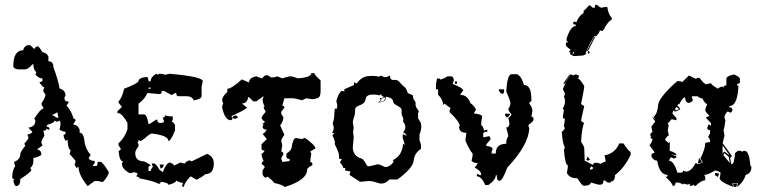

<svg xmlns="http://www.w3.org/2000/svg" viewBox="-20 -764 3150 798"><path d="M93.3 -576.2H106L122.6 -559.6Q122.6 -565.4 135.3 -571.8Q142.6 -571.8 156.2 -546.9Q171.9 -545.4 181.2 -530.3V-509.3Q202.1 -509.3 202.1 -484.4Q222.2 -430.7 227.5 -396.5Q252.4 -388.2 252.4 -367.2L248 -358.9V-354.5Q248 -341.8 265.1 -341.8V-337.9L256.3 -325.2Q277.3 -303.2 285.6 -271Q294.4 -269.5 294.4 -262.7L285.6 -250V-245.6Q303.2 -245.6 311 -225.1V-212.4Q328.6 -212.4 332 -170.4Q337.4 -141.6 356.9 -120.1L348.6 -107.9Q352.5 -95.2 373.5 -95.2V-86.9L365.2 -74.2H381.8Q386.2 -81.5 386.2 -91.3H398.9Q405.8 -91.3 432.1 -49.3Q432.1 -33.7 407.2 -7.3L386.2 -11.7H373.5L344.2 9.3Q306.6 -36.6 306.6 -70.3H302.7Q302.7 -65.9 298.3 -65.9L290 -78.6L294.4 -95.2L269 -124.5Q273.4 -131.8 273.4 -141.1Q263.2 -141.1 260.7 -183.1L252.4 -178.7Q244.1 -192.4 244.1 -204.1Q252.4 -204.1 252.4 -212.4V-216.3Q241.2 -216.3 227.5 -225.1L231.4 -245.6V-254.4L227.5 -262.7L218.8 -258.3H214.8L206.5 -262.7Q206.5 -252.9 177.2 -245.6L172.9 -237.3Q185.5 -237.3 185.5 -229V-225.1H181.2L172.9 -229Q172.9 -220.7 160.2 -220.7L164.6 -199.7Q151.9 -181.2 151.9 -170.4Q156.2 -162.6 156.2 -158.2Q135.7 -147 135.3 -141.1Q151.9 -141.1 151.9 -120.1Q132.8 -107.9 118.7 -107.9V-95.2Q118.7 -75.7 106 -65.9L110.4 -57.6Q108.4 -47.9 64.5 -20Q64.5 9.3 47.4 9.3Q39.1 9.3 35.2 -15.6Q39.1 -15.6 39.1 -20Q30.8 -20 30.8 -28.3Q31.2 -57.1 43.5 -74.2Q39.1 -81.5 39.1 -91.3Q64.5 -101.1 64.5 -124.5Q64.5 -131.8 85 -158.2L81.1 -166.5L97.7 -187.5V-195.8L93.3 -204.1Q114.3 -209.5 114.3 -216.3L97.7 -233.4Q127 -237.3 127 -262.7L122.6 -271Q148.9 -312.5 160.2 -312.5V-316.9Q151.9 -327.1 151.9 -333.5Q168.9 -358.9 168.9 -371.1L160.2 -383.8V-392.1L164.6 -400.4Q159.2 -400.4 143.6 -421.4Q151.9 -425.8 156.2 -425.8V-438Q140.1 -438 127 -455.1L131.3 -463.4Q118.7 -474.1 118.7 -496.6H114.3Q98.1 -475.6 81.1 -475.6H60.1Q38.6 -475.6 35.2 -488.3Q35.2 -555.2 76.7 -555.2Q76.7 -567.4 93.3 -576.2ZM198.2 -287.6V-283.7Q204.6 -283.7 214.8 -274.9H223.1L218.8 -295.9H214.8Q204.6 -287.6 198.2 -287.6Z M744.6 13.2 735.4 8.8 739.7 0V-4.4Q727.1 -4.4 712.4 -13.7Q712.4 -4.4 680.2 4.4Q680.2 -4.4 647.9 -8.8Q647.9 0 638.7 0Q625 -10.3 560.5 -22.5Q560.5 -26.9 546.4 -31.2L551.3 -40V-44.4Q546.4 -44.4 537.1 -48.8Q529.3 -44.4 519 -44.4Q486.8 -61 486.8 -84.5L491.2 -93.3Q476.6 -93.3 472.7 -137.7Q481.9 -137.7 481.9 -146.5L472.7 -160.2V-168.9Q496.1 -188 509.8 -226.6V-253.4Q486.3 -293.5 472.7 -293.5H468.3V-302.2L486.8 -319.8L472.7 -337.4V-342.3Q486.8 -356.4 496.1 -395.5Q547.9 -414.6 555.7 -426.3Q555.7 -441.4 592.3 -444.3Q597.2 -436.5 597.2 -426.3H606.4Q606.4 -444.3 629.4 -457.5Q633.8 -457.5 633.8 -453.1L643.1 -457.5Q658.7 -457.5 666 -453.1Q668.5 -453.1 684.6 -457.5Q822.8 -445.3 822.8 -426.3L817.9 -404.3V-364.3Q817.9 -352.5 785.6 -346.7Q778.3 -364.3 753.4 -364.3H721.2Q712.4 -364.3 712.4 -377.4H707.5L693.8 -368.7L661.6 -386.2H652.3Q652.3 -373 643.1 -373Q638.7 -373 592.3 -377.4Q583.5 -354 555.7 -333V-288.6H578.6Q590.3 -288.6 597.2 -249H601.6L629.4 -266.6H633.8Q633.8 -253.4 643.1 -253.4H652.3Q661.6 -253.4 661.6 -262.2Q656.7 -270.5 656.7 -275.4Q666 -275.4 666 -284.2Q684.6 -279.8 698.2 -279.8V-266.6L693.8 -257.8Q700.2 -257.8 707.5 -244.1V-222.2Q689.9 -178.2 680.2 -177.7Q680.2 -201.2 610.8 -209Q603 -209 578.6 -186.5L564.9 -177.7L555.7 -182.1Q555.7 -173.3 551.3 -173.3L555.7 -164.6V-155.8Q542 -138.2 542 -128.9Q542 -93.3 578.6 -93.3Q606.4 -80.1 606.4 -75.7Q597.2 -74.2 597.2 -66.9V-53.2H606.4Q606.4 -60.5 615.7 -71.3Q610.8 -79.6 610.8 -84.5H620.1Q628.4 -84.5 643.1 -58.1L656.7 -48.8Q669.4 -83.5 684.6 -88.9Q703.1 -82.5 703.1 -75.7L730.5 -88.9Q738.8 -84.5 749 -84.5Q749 -91.3 767.6 -97.7L776.4 -93.3L840.8 -124.5Q868.7 -113.3 868.7 -84.5Q868.7 -40 832 -40Q832 -35.6 799.8 -18.1H794.9L772 -31.2Q744.6 -2.4 744.6 13.2ZM606.4 -395.5V-399.9H597.2V-395.5ZM647.9 -63 643.1 -80.1H661.6L656.7 -67.9Z M1273.9 -460H1286.6Q1286.6 -453.1 1312.5 -429.7V-386.2Q1312.5 -355.5 1295.4 -355.5Q1288.1 -351.6 1278.3 -351.6Q1274.9 -351.6 1252.4 -355.5L1235.4 -347.2Q1207 -355.5 1196.3 -355.5H1162.1L1153.3 -325.2Q1162.1 -323.7 1162.1 -316.4L1148.9 -299.3V-290.5L1157.7 -277.3Q1157.7 -259.8 1144.5 -242.7L1162.1 -203.6Q1148.9 -186.5 1148.9 -177.7L1153.3 -160.2L1148.9 -134.3Q1157.7 -132.8 1157.7 -125.5V-121.1Q1148.9 -110.4 1148.9 -103.5Q1153.3 -95.2 1153.3 -90.8L1183.6 -94.7V-103.5Q1170.4 -103.5 1170.4 -112.3V-125.5Q1191.9 -140.1 1191.9 -151.4Q1198.2 -190.4 1209.5 -190.4L1235.4 -186Q1243.7 -190.4 1248 -190.4Q1291 -160.2 1291 -147L1269.5 -134.3L1273.9 -125.5Q1269.5 -101.6 1269.5 -90.8Q1278.3 -89.4 1278.3 -82V-77.6Q1256.8 -66.4 1256.8 -60.1Q1256.8 -15.1 1162.1 13.7Q1162.1 5.9 1118.7 -3.9Q1118.7 -8.8 1092.8 -29.8L1084.5 -25.4Q1078.1 -25.4 1071.3 -38.6V-55.7L1080.1 -68.8Q1080.1 -75.2 1066.9 -82Q1071.3 -94.7 1075.7 -94.7Q1066.9 -112.3 1066.9 -125.5Q1073.2 -125.5 1080.1 -138.2Q1066.9 -138.2 1066.9 -147V-164.6L1088.9 -186L1071.3 -208Q1078.1 -208 1088.9 -225.1Q1071.3 -225.1 1071.3 -238.3L1075.7 -247.1Q1071.3 -247.1 1071.3 -251.5Q1080.1 -251.5 1080.1 -260.3Q1073.7 -260.3 1066.9 -272.9Q1066.9 -280.3 1084.5 -299.3Q1075.7 -313.5 1075.7 -320.8H1080.1Q1071.3 -338.4 1071.3 -351.6Q1075.7 -359.9 1075.7 -364.3L1045.4 -342.8H1032.7L1015.1 -359.9H1011.2Q1007.8 -334 985.4 -334L1006.8 -316.4Q992.2 -303.7 941.9 -281.7L946.3 -272.9Q946.3 -264.6 938 -264.6Q915 -264.6 903.3 -316.4Q903.3 -326.2 907.7 -334Q903.3 -341.8 903.3 -351.6Q908.2 -367.7 924.8 -381.8V-395Q941.9 -395 985.4 -434.1L1015.1 -420.9Q1015.1 -441.4 1045.4 -446.8Q1063 -438.5 1071.3 -438.5Q1071.3 -444.3 1084.5 -451.2H1092.8L1106 -442.4H1114.3Q1124 -442.4 1131.8 -446.8L1153.3 -438.5Q1179.7 -446.8 1187.5 -446.8Q1196.3 -446.8 1217.8 -438.5Q1273.9 -442.4 1273.9 -460ZM955.6 -283.7H960Q968.3 -282.2 968.3 -274.9L960 -270.5H955.6Q946.8 -270.5 946.8 -279.3Z M1564.9 -1Q1559.6 -1 1554.2 -2.7Q1548.8 -4.4 1542.5 -6.3Q1536.1 -8.3 1528.8 -10Q1521.5 -11.7 1512.2 -11.7L1476.6 -8.3L1432.6 -37.1L1436.5 -51.3L1413.6 -55.7L1415.5 -62.5Q1415.5 -65.9 1412.1 -65.9L1407.2 -64.9Q1404.3 -77.6 1392.6 -88.9L1400.9 -103L1389.6 -104Q1389.6 -120.1 1386.7 -129.9Q1382.3 -143.6 1374.5 -157.7Q1371.6 -162.6 1371.6 -167L1372.1 -170.9Q1372.1 -181.2 1361.3 -202.1L1370.1 -210L1360.4 -211.4Q1367.2 -224.1 1367.2 -233.9L1362.8 -252.9Q1362.8 -254.4 1363.8 -255.6Q1364.7 -256.8 1365.7 -260.3Q1366.7 -263.7 1367.9 -270.3Q1369.1 -276.9 1369.6 -289.6Q1370.6 -314 1373 -314L1377 -310.1Q1377.9 -310.1 1379.9 -314.9Q1381.8 -319.8 1381.8 -326.7L1377.9 -344.2Q1380.9 -357.9 1388.2 -372.1Q1395.5 -386.2 1403.3 -386.2Q1407.2 -386.2 1411.1 -382.3V-393.1L1451.2 -410.6V-422.4L1461.9 -416.5Q1481.4 -443.4 1506.8 -447.3L1526.4 -448.7Q1544.4 -448.7 1553.2 -445.3L1565.9 -449.7Q1572.3 -443.4 1581.1 -443.4Q1589.4 -443.4 1600.6 -450.7Q1600.6 -431.6 1614.7 -431.6L1619.6 -432.1Q1627.9 -432.1 1633.3 -429.2Q1640.1 -424.8 1649.9 -412.6Q1653.3 -407.7 1658.2 -404.8Q1668 -400.4 1674.8 -377.4L1696.3 -367.7Q1696.3 -354.5 1701.9 -347.4Q1707.5 -340.3 1707.5 -335L1707 -330.1Q1707 -319.3 1720.7 -302.7L1717.3 -291.5L1717.8 -272L1729.5 -252.4L1731 -238.8Q1731 -222.2 1723.6 -205.6V-180.2Q1730 -168 1730 -152.8L1729.5 -145Q1702.1 -127.4 1699.2 -96.2Q1696.3 -64.9 1631.8 -18.1H1598.6Q1583 -1 1564.9 -1ZM1583 -69.8Q1592.8 -69.8 1604.2 -78.9Q1615.7 -87.9 1615.7 -93.3Q1615.7 -96.2 1612.3 -98.1Q1651.9 -116.7 1655.3 -166.5L1662.6 -161.6L1653.3 -192.9L1654.3 -206.5L1670.4 -199.7Q1666 -210.4 1655.3 -213.4Q1664.6 -224.1 1664.6 -235.8Q1664.6 -247.6 1655.3 -258.3L1656.2 -267.1Q1656.2 -275.4 1652.6 -280.3Q1648.9 -285.2 1648.9 -294.9L1649.4 -304.7Q1649.4 -312 1644.3 -316.2Q1639.2 -320.3 1632.6 -323.7Q1626 -327.1 1620.4 -331.3Q1614.7 -335.4 1613.8 -343.3Q1611.8 -357.9 1583 -361.8L1583.5 -357.4Q1583.5 -338.4 1549.8 -338.4Q1561.5 -344.2 1561.5 -349.6Q1561.5 -353 1557.1 -356Q1574.2 -357.9 1575.2 -359.9Q1575.2 -362.8 1565.4 -366.7V-373.5L1557.6 -367.7Q1545.9 -371.1 1529.8 -371.1Q1502.9 -371.1 1500 -353.5Q1497.1 -339.4 1489.7 -334.2Q1482.4 -329.1 1474.9 -326.4Q1467.3 -323.7 1461.4 -319.8Q1455.6 -315.9 1455.6 -304.7L1456.1 -304.2Q1456.1 -290 1451.2 -276.1Q1446.3 -262.2 1446.3 -255.9L1450.2 -231.9L1447.3 -215.3L1450.2 -194.8L1446.3 -151.4Q1446.3 -123 1472.2 -108.4Q1483.9 -106 1489.5 -100.1Q1495.1 -94.2 1498.3 -88.1Q1501.5 -82 1504.2 -77.4Q1506.8 -72.8 1513.7 -72.8L1549.8 -81.1Q1558.1 -81.1 1567.9 -75.4Q1577.6 -69.8 1583 -69.8ZM1565.9 -341.3Q1581.1 -344.2 1581.1 -359.9Q1573.7 -355 1562 -354.5L1565.9 -352.1Q1563.5 -344.7 1556.2 -340.3Z M2106 -455.6H2127.4Q2145.5 -451.2 2158.2 -410.6Q2188.5 -410.6 2188.5 -352.1V-342.8Q2179.7 -341.3 2179.7 -334Q2192.9 -317.4 2192.9 -302.2L2188.5 -279.8Q2197.3 -278.3 2197.3 -270.5V-266.1Q2197.3 -259.8 2175.3 -243.7Q2179.7 -234.9 2179.7 -230Q2176.8 -161.6 2088.4 -67.4Q2068.4 -13.7 2057.6 -13.2H2053.2Q2044.9 -13.2 2044.9 -35.6H2040.5Q2040.5 -16.1 2009.8 4.9H1996.6Q1981 -31.2 1961.9 -31.2V-40H1966.3Q1974.6 -35.6 1979.5 -35.6V-40Q1979.5 -53.7 1953.1 -67.4L1966.3 -85.4Q1954.6 -85.4 1939.9 -94.2L1944.3 -117.2V-126Q1931.2 -139.6 1914.1 -180.2L1918.5 -211.9Q1887.7 -211.9 1887.7 -238.8H1892.1Q1888.2 -260.7 1848.6 -297.9V-306.6L1853 -315.9Q1849.1 -315.9 1826.7 -334Q1826.7 -329.1 1822.3 -329.1Q1819.3 -353 1800.8 -370.1V-392.6H1792V-415L1796.4 -437.5H1805.2Q1809.6 -437.5 1809.6 -433.1Q1826.7 -437.5 1839.8 -446.8H1853Q1866.2 -446.8 1866.2 -428.7Q1861.8 -419.9 1861.8 -415Q1904.8 -397.9 1905.3 -388.2L1892.1 -370.1Q1923.3 -370.1 1936 -334Q1941.9 -334 1957.5 -311V-306.6L1948.7 -293Q1983.9 -288.6 1983.9 -279.8Q1979.5 -254.9 1979.5 -243.7Q1985.8 -243.7 1992.7 -220.7Q2001 -225.6 2005.4 -225.6V-216.3Q1988.3 -216.3 1988.3 -207.5V-193.8H1992.7L2014.2 -198.2L2018.6 -189.5V-184.6Q2001 -164.6 2001 -162.1V-157.7Q2027.3 -154.8 2027.3 -144Q2022.9 -136.2 2022.9 -126H2040.5Q2040.5 -166.5 2084 -166.5Q2084 -188 2092.8 -198.2Q2092.8 -202.1 2084 -234.4Q2097.2 -234.4 2097.2 -252.4L2092.8 -274.9Q2099.1 -274.9 2106 -288.6Q2092.8 -303.2 2092.8 -311Q2101.6 -325.7 2101.6 -334Q2101.6 -345.2 2084 -383.3Q2088.4 -455.6 2106 -455.6ZM2053.2 -392.6H2075.2V-383.3Q2075.2 -374.5 2066.4 -374.5Q2060.1 -374.5 2053.2 -388.2ZM1870.6 -425.3H1879.4V-416H1870.6ZM2079.6 -291.5H2097.2L2099.6 -288.6Q2097.2 -280.8 2087.4 -275.4L2079.6 -282.7Z M2349.6 -455.1Q2354 -455.1 2362.8 -450.7L2373.5 -455.1Q2381.8 -450.7 2386.2 -450.7V-446.3L2382.3 -437.5Q2389.6 -437.5 2408.2 -406.7Q2408.2 -394.5 2395 -331.5L2408.2 -322.8Q2395 -266.6 2395 -261.2L2408.2 -252.4Q2399.4 -240.2 2395 -175.3Q2408.2 -155.3 2408.2 -148.9L2410.2 -96.2L2444.8 -78.6Q2446.3 -87.4 2453.6 -87.4H2458Q2467.8 -87.4 2475.1 -83Q2489.3 -91.8 2497.1 -91.8V-96.2L2492.7 -118.2Q2537.6 -127 2553.7 -168H2571.3Q2593.8 -133.3 2601.1 -133.3V-120.1Q2575.2 -66.4 2536.1 -36.1Q2536.1 -9.8 2518.6 -9.8V-5.4H2505.9L2492.7 -14.2H2488.3Q2488.3 3.4 2475.1 3.4H2466.8L2436.5 -5.4Q2432.1 7.8 2410.2 7.8H2405.8Q2398.4 7.8 2379.9 -22.9Q2346.2 -22.9 2336.4 -44.9L2340.8 -76.2Q2329.1 -76.2 2323.7 -142.1L2328.1 -150.9Q2317.9 -167 2314.9 -216.8Q2318.4 -216.8 2328.1 -230.5L2323.7 -239.3L2328.1 -270Q2319.3 -270 2319.3 -278.8L2323.7 -305.2L2319.3 -314Q2328.1 -328.6 2328.1 -340.3V-344.7Q2328.1 -355 2323.7 -362.3Q2328.1 -371.1 2328.1 -375.5L2319.3 -393.6Q2333 -428.7 2349.6 -450.7ZM2421.9 -113.8 2432.1 -100.6 2423.3 -96.2 2417 -99.6ZM2436.5 -72.3 2432.1 -63.5V-59.6H2436.5Q2444.8 -59.6 2444.8 -67.9ZM2347.2 -454.1 2348.6 -450.7Q2339.4 -439.5 2328.1 -416.5H2320.8ZM2457.5 -744.1H2460.4Q2475.6 -731.9 2479.5 -731.9Q2494.1 -735.4 2503.9 -735.4Q2508.3 -704.1 2522.9 -689V-683.1Q2509.3 -675.8 2493.2 -649.9Q2493.2 -640.6 2481.9 -634.8Q2476.6 -637.7 2473.6 -637.7Q2471.2 -627.4 2457.5 -613.3H2449.2Q2416.5 -556.2 2416.5 -545.9L2413.1 -549.3L2416.5 -539.6L2402.8 -533.2L2364.3 -530.8L2348.6 -539.6L2351.1 -545.9Q2345.7 -545.9 2345.7 -552.2Q2351.1 -552.2 2351.1 -558.1Q2332 -571.3 2332 -576.2V-582.5Q2332 -588.4 2340.3 -588.4V-591.8H2335V-604Q2351.6 -655.8 2373 -655.8V-661.6Q2361.8 -661.6 2361.8 -668Q2362.8 -673.8 2367.7 -673.8H2370.1L2375.5 -670.9Q2385.7 -698.2 2405.8 -710.4V-719.7Q2409.2 -719.7 2427.7 -741.2H2433.1L2443.8 -731.9H2452.1Q2452.1 -744.1 2457.5 -744.1ZM2364.3 -549.3 2359.9 -542 2363.8 -539.6 2367.2 -549.3ZM2423.3 -550.8H2426.3Q2431.2 -549.8 2431.2 -544.4L2426.3 -541.5H2423.3ZM2453.6 -610.8 2423.8 -551.8 2419.4 -552.7 2448.7 -609.4Z M3043 12.7 3046.9 -2.9 3023.4 -2.4 3027.3 12.7Q2971.2 -8.8 2971.2 -23.4L2975.1 -46.4Q2961.9 -55.2 2951.2 -55.2Q2922.4 -37.1 2907.2 -37.1L2911.1 -28.3V-14.6Q2894.5 -14.6 2871.6 8.3H2867.2Q2863.3 8.3 2863.3 3.4L2855.5 8.3H2847.2V-1L2839.4 3.4L2819.3 -1V3.4Q2806.2 -5.4 2795.4 -5.4H2787.6Q2787.6 8.3 2779.3 8.3H2775.4Q2775.4 -2.9 2743.7 -30.8L2751.5 -28.3L2755.4 -37.1Q2720.7 -37.1 2711.4 -96.2Q2695.8 -96.2 2687.5 -114.3V-118.7Q2687.5 -127.9 2699.7 -127.9V-132.3L2679.7 -159.7Q2691.9 -177.2 2691.9 -187Q2683.6 -187 2683.6 -195.8L2687 -195.3L2680.7 -205.6L2683.6 -205.1Q2685.1 -214.4 2691.9 -214.4L2687.5 -236.8Q2687.5 -239.3 2703.6 -259.3L2689 -278.3L2704.6 -267.1L2695.8 -277.8Q2712.9 -290 2715.8 -332Q2726.1 -366.7 2795.4 -427.2Q2808.6 -427.2 2815.4 -422.9L2843.3 -450.2L2871.6 -436.5Q2878.4 -440.9 2887.2 -440.9Q2907.2 -413.6 2915.5 -413.6L2935.1 -418.5Q2935.1 -412.1 2963.4 -395.5Q2976.1 -404.8 2983.4 -404.8Q2983.4 -400.4 2987.3 -400.4Q2987.3 -409.2 2999 -409.2V-436.5Q2999 -448.2 3031.2 -454.6Q3055.2 -443.8 3055.2 -436.5V-418.5Q3050.8 -418.5 3043 -413.6L3046.9 -404.8L3049.3 -413.1Q3046.9 -323.2 3011.2 -323.2V-318.4Q3022.9 -318.4 3022.9 -309.6L3024.9 -310.1Q3022.9 -295.9 3015.1 -295.9Q3007.3 -300.3 3002.9 -300.3Q2991.2 -285.6 2991.2 -277.8Q2991.2 -272.9 2995.1 -264.2Q2991.2 -232.9 2987.3 -223.1L2991.2 -200.7Q2983.4 -171.4 2983.4 -168.9L3022.9 -114.3Q3015.1 -112.8 3015.1 -105.5L3019 -82.5H3022.9Q3031.2 -82.5 3035.2 -127.9L3046.9 -137.2H3059.1Q3063 -137.2 3063 -132.3L3070.8 -137.2H3075.2Q3093.8 -137.2 3099.1 -73.7Q3103 -73.7 3103 -68.8Q3103 -43.5 3079.1 -37.1Q3070.8 -6.8 3043 12.7ZM2811.5 -46.4Q2819.3 -46.4 2819.3 -55.2Q2827.1 -50.8 2831.5 -50.8Q2852.5 -50.8 2871.6 -86.9L2879.4 -82.5L2899.4 -86.9V-91.8L2891.1 -105.5Q2911.1 -145 2911.1 -168.9Q2918 -173.3 2931.2 -173.3V-182.6L2923.3 -195.8L2931.2 -209.5V-223.1Q2919.4 -223.1 2919.4 -232.4Q2923.3 -241.2 2923.3 -246.1H2927.2L2935.1 -241.2V-250.5Q2935.1 -253.4 2915.5 -272.9V-277.8Q2927.2 -277.8 2927.2 -286.6Q2920.9 -286.6 2911.1 -304.7Q2911.1 -312.5 2919.4 -332Q2910.2 -332 2899.4 -355Q2889.2 -355 2879.4 -363.8H2855.5V-359.4Q2859.4 -350.6 2859.4 -345.7Q2849.6 -336.4 2843.3 -336.4Q2827.6 -336.4 2827.6 -359.4Q2817.9 -359.4 2803.7 -332Q2795.4 -330.6 2795.4 -323.2Q2801.3 -323.2 2807.6 -309.6Q2791 -300.3 2783.7 -300.3Q2783.7 -304.7 2779.3 -304.7L2775.4 -295.9V-291.5L2791.5 -272.9V-264.2L2771.5 -268.6L2755.4 -250.5Q2755.4 -246.1 2759.8 -246.1L2755.4 -223.1L2759.8 -200.7Q2753.4 -200.7 2743.7 -182.6L2759.8 -168.9Q2759.8 -173.3 2763.7 -173.3V-137.2Q2791.5 -128.9 2791.5 -118.7L2768.1 -123L2791.5 -114.3Q2791.5 -105.5 2779.3 -105.5Q2772 -109.9 2767.6 -109.9L2759.8 -96.2Q2780.8 -96.2 2795.4 -46.4ZM2788.6 -304.7 2803.2 -311 2792 -319.3 2785.6 -312ZM2880.4 -85.4 2885.7 -107.4 2897 -91.3V-88.4ZM2963.9 -28.3 2951.7 -36.1V-45.4L2968.8 -43ZM3040.5 12.7H3029.8L3026.4 -0.5L3043.5 -1ZM3012.7 -117.7 2983.4 -159.7 2982.9 -126.5 2990.7 -134.3ZM3013.7 -85.9 3008.8 -112.3 2991.2 -127.4 2985.8 -120.1Z"/></svg>

Font: Truetypewriter PolyglOTT
Style: Regular
Weight: 400
Designer: Sergey Beatoff a.k.a. Sam_T
Version: Version 3.76